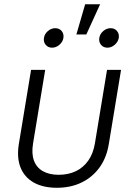

<svg xmlns="http://www.w3.org/2000/svg" viewBox="-20 -867 621 896"><path d="M245.6 9.3Q181.2 9.3 137.7 -15.1Q94.2 -39.6 75.9 -85.2Q57.6 -130.9 67.9 -194.8L125 -541H190.9L134.3 -197.8Q126.5 -150.4 138.4 -117.7Q150.4 -85 180.2 -68.1Q210 -51.3 253.9 -51.3Q298.8 -51.3 334 -68.1Q369.1 -85 392.1 -117.7Q415 -150.4 422.9 -197.8L479.5 -541H544.9L487.8 -194.8Q477.5 -131.3 444.6 -85.7Q411.6 -40 360.8 -15.4Q310.1 9.3 245.6 9.3ZM481.4 -644.5Q462.4 -644.5 451.4 -658Q440.4 -671.4 443.4 -689.9Q446.3 -709 461.9 -722.2Q477.5 -735.4 496.1 -735.4Q515.1 -735.4 526.1 -722.2Q537.1 -709 534.2 -689.9Q530.8 -671.4 515.4 -658Q500 -644.5 481.4 -644.5ZM223.1 -644.5Q204.1 -644.5 193.1 -658Q182.1 -671.4 185.1 -689.9Q188 -709 203.6 -722.2Q219.2 -735.4 237.8 -735.4Q256.8 -735.4 267.8 -722.2Q278.8 -709 275.9 -689.9Q272.9 -671.4 257.3 -658Q241.7 -644.5 223.1 -644.5ZM336.4 -706.1 377.4 -847.2H447.3L382.8 -706.1Z"/></svg>

Font: Inter 17pt Light
Style: Italic
Weight: 300
Italic angle: -9.3988°
Version: Version 4.001;git-66647c0bb